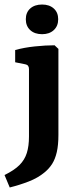

<svg xmlns="http://www.w3.org/2000/svg" viewBox="-50 -632 338 848"><path d="M208 -416V-36Q208 8 201 39Q194 70 180.5 91.5Q167 113 146 130Q117 154 77 169.5Q37 185 -7 196L-30 141Q13 120 36 97Q59 74 68.5 43.5Q78 13 78 -29V-327Q78 -345 62 -348L17 -357V-411Q56 -422 104 -427Q152 -432 191 -432ZM207 -547Q207 -517 187.5 -499Q168 -481 136 -481Q103 -481 83.5 -499Q64 -517 64 -547Q64 -577 83.5 -594.5Q103 -612 136 -612Q168 -612 187.5 -594.5Q207 -577 207 -547Z"/></svg>

Font: Rasa
Style: Regular
Weight: 400
Designer: Anna Giedrys (Yrsa+Rasa design), David Brezina (Yrsa art-direction, Rasa art-direction, design)
Foundry: Rosetta Type Foundry
Version: Version 2.004